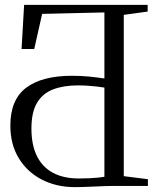

<svg xmlns="http://www.w3.org/2000/svg" viewBox="-20 -763 653 788"><path d="M287 5Q211.5 5 151.5 -26Q91.5 -57 57 -113.8Q22.5 -170.5 22.5 -247.5Q22.5 -354 87.5 -403Q152.5 -452 276 -452Q293.5 -452 311 -451.2Q328.5 -450.5 345.5 -448.8Q362.5 -447 378.8 -445Q395 -443 408.5 -441V-712L153 -706L120.5 -562H68.5L79 -743H586V-715.5L488 -702V-40L587 -27.5V0H447.5Q431.5 0 409 0.8Q386.5 1.5 362.5 2.8Q338.5 4 318.2 4.5Q298 5 287 5ZM303.5 -30.5Q328.5 -30.5 348 -31.5Q367.5 -32.5 382.8 -34Q398 -35.5 408.5 -37.5V-403.5Q394 -406 376.5 -408Q359 -410 339.8 -411.2Q320.5 -412.5 299 -412.5Q241 -412.5 198.2 -396.2Q155.5 -380 132.2 -341.5Q109 -303 109 -235Q109 -169 131.2 -123.2Q153.5 -77.5 197 -54Q240.5 -30.5 303.5 -30.5Z"/></svg>

Font: Merriweather 96pt Light
Style: Regular
Weight: 300
Version: Version 2.100